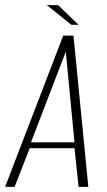

<svg xmlns="http://www.w3.org/2000/svg" viewBox="-40 -730 418 750"><path d="M-20 0 207 -591H247L305 0H267L251 -151H76L17 0ZM81 -174H251L217 -528ZM239 -633 143 -710H187L267 -633Z"/></svg>

Font: Alumni Sans ExtraLight
Style: Italic
Weight: 250
Italic angle: -8°
Version: Version 1.016